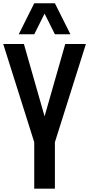

<svg xmlns="http://www.w3.org/2000/svg" viewBox="-21 -1141 540 1161"><path d="M186 0V-281.2L-1.5 -875H123.5L248.5 -437.5L373.5 -875H498.5L311 -281.2V0ZM92.3 -933.6 186 -1121.1H311L404.8 -933.6H311L248.5 -1058.6L186 -933.6Z"/></svg>

Font: Oswald-Regular
Style: Regular
Weight: 400
Designer: vernon adams
Foundry: vernon adams
Version: Version 2.002; ttfautohint (v0.92.18-e454-dirty) -l 8 -r 50 